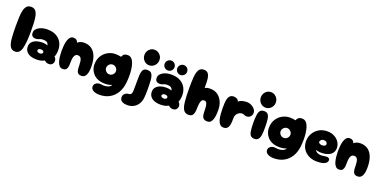

<svg xmlns="http://www.w3.org/2000/svg" viewBox="-11 -1685 5629 2816"><g transform="rotate(20 2804.0 -277.5)"><path d="M142 -2Q91 -2 66 -40.5Q41 -79 33 -156.5Q25 -234 25 -351Q25 -428 27.5 -492Q30 -556 41 -602.5Q52 -649 76 -674.5Q100 -700 143 -700Q186 -700 210 -674.5Q234 -649 245 -602.5Q256 -556 258.5 -492Q261 -428 261 -351Q261 -175 236.5 -88.5Q212 -2 142 -2Z M471 0Q422 0 381.5 -15Q341 -30 317 -60.5Q293 -91 293 -138Q293 -178 317 -206Q341 -234 381.5 -249Q422 -264 471 -264Q500 -264 524 -259.5Q548 -255 557 -249Q557 -272 538 -289.5Q519 -307 472 -307Q450 -307 437.5 -303.5Q425 -300 415 -295Q405 -290 392.5 -286.5Q380 -283 359 -283Q328 -283 309.5 -299.5Q291 -316 291 -350Q291 -381 308.5 -403.5Q326 -426 354 -441Q382 -456 414.5 -463Q447 -470 477 -470Q566 -470 622 -437.5Q678 -405 705 -353Q732 -301 732 -240Q732 -206 726.5 -177Q721 -148 712 -132Q726 -120 733.5 -104Q741 -88 741 -71Q741 -43 722.5 -21.5Q704 0 670 0Q644 0 629 -8Q614 -16 599 -29Q575 -15 546 -7.5Q517 0 471 0ZM491 -101Q514 -101 525.5 -110.5Q537 -120 537 -132Q537 -144 525.5 -153.5Q514 -163 491 -163Q469 -163 457 -153.5Q445 -144 445 -132Q445 -120 457 -110.5Q469 -101 491 -101Z M1176 0Q1136 0 1119.5 -22.5Q1103 -45 1100 -79.5Q1097 -114 1097 -149Q1097 -202 1082 -234.5Q1067 -267 1029 -267Q995 -267 979 -234.5Q963 -202 963 -149Q963 -114 960.5 -80Q958 -46 942 -23.5Q926 -1 884 -1Q853 -1 832.5 -24Q812 -47 801 -84Q790 -121 785.5 -164Q781 -207 781 -247Q781 -287 785 -329Q789 -371 799.5 -407Q810 -443 830 -465Q850 -487 882 -487Q939 -487 953 -435Q965 -448 991.5 -459.5Q1018 -471 1052 -471Q1129 -471 1178 -432Q1227 -393 1249.5 -324.5Q1272 -256 1271 -166Q1271 -120 1262.5 -82.5Q1254 -45 1233.5 -22.5Q1213 0 1176 0Z M1519 171Q1463 171 1425 149.5Q1387 128 1387 91Q1387 53 1420 32Q1453 11 1500 19Q1555 27 1598.5 12.5Q1642 -2 1650 -31Q1634 -22 1606 -16Q1578 -10 1543 -10Q1475 -10 1428.5 -30.5Q1382 -51 1354 -83.5Q1326 -116 1313.5 -152.5Q1301 -189 1301 -220Q1301 -302 1336.5 -358Q1372 -414 1427 -443Q1482 -472 1540 -472Q1559 -472 1585.5 -469.5Q1612 -467 1631 -462Q1639 -487 1657.5 -503Q1676 -519 1717 -519Q1753 -519 1777 -494.5Q1801 -470 1815 -428.5Q1829 -387 1835 -336.5Q1841 -286 1840.5 -232.5Q1840 -179 1835 -132Q1825 -39 1784 29Q1743 97 1675.5 134Q1608 171 1519 171ZM1556 -160Q1587 -160 1610 -183Q1633 -206 1633 -236Q1633 -267 1610 -290Q1587 -313 1556 -313Q1525 -313 1502.5 -290Q1480 -267 1480 -236Q1480 -206 1502.5 -183Q1525 -160 1556 -160Z M2060 -485Q2011 -485 1977 -520.5Q1943 -556 1943 -607Q1943 -641 1958.5 -668Q1974 -695 2000.5 -711.5Q2027 -728 2060 -728Q2092 -728 2118.5 -711.5Q2145 -695 2161 -668Q2177 -641 2177 -607Q2177 -573 2161 -545.5Q2145 -518 2118.5 -501.5Q2092 -485 2060 -485ZM1958 173Q1903 173 1871.5 152.5Q1840 132 1840 93Q1840 63 1854.5 45.5Q1869 28 1887.5 20Q1906 12 1917 12Q1947 12 1958.5 -4Q1970 -20 1971.5 -52.5Q1973 -85 1973 -136Q1973 -223 1974.5 -285Q1976 -347 1994 -380Q2012 -413 2062 -413Q2112 -413 2132.5 -380Q2153 -347 2157 -284Q2161 -221 2161 -132Q2161 -59 2155.5 -10.5Q2150 38 2127 79Q2103 122 2059 147.5Q2015 173 1958 173Z M2407 0Q2358 0 2317.5 -15Q2277 -30 2253 -60.5Q2229 -91 2229 -138Q2229 -178 2253 -206Q2277 -234 2317.5 -249Q2358 -264 2407 -264Q2436 -264 2460 -259.5Q2484 -255 2493 -249Q2493 -272 2474 -289.5Q2455 -307 2408 -307Q2386 -307 2373.5 -303.5Q2361 -300 2351 -295Q2341 -290 2328.5 -286.5Q2316 -283 2295 -283Q2264 -283 2245.5 -299.5Q2227 -316 2227 -350Q2227 -381 2244.5 -403.5Q2262 -426 2290 -441Q2318 -456 2350.5 -463Q2383 -470 2413 -470Q2502 -470 2558 -437.5Q2614 -405 2641 -353Q2668 -301 2668 -240Q2668 -206 2662.5 -177Q2657 -148 2648 -132Q2662 -120 2669.5 -104Q2677 -88 2677 -71Q2677 -43 2658.5 -21.5Q2640 0 2606 0Q2580 0 2565 -8Q2550 -16 2535 -29Q2511 -15 2482 -7.5Q2453 0 2407 0ZM2427 -101Q2450 -101 2461.5 -110.5Q2473 -120 2473 -132Q2473 -144 2461.5 -153.5Q2450 -163 2427 -163Q2405 -163 2393 -153.5Q2381 -144 2381 -132Q2381 -120 2393 -110.5Q2405 -101 2427 -101ZM2540 -509Q2508 -509 2485.5 -532Q2463 -555 2463 -586Q2463 -618 2485.5 -640.5Q2508 -663 2540 -663Q2572 -663 2594.5 -640.5Q2617 -618 2617 -586Q2617 -555 2594.5 -532Q2572 -509 2540 -509ZM2344 -508Q2312 -508 2289 -530.5Q2266 -553 2266 -585Q2266 -617 2289 -639.5Q2312 -662 2344 -662Q2376 -662 2398 -639.5Q2420 -617 2420 -585Q2420 -553 2398 -530.5Q2376 -508 2344 -508Z M2847 0Q2797 0 2771 -39Q2745 -78 2736 -160.5Q2727 -243 2727 -374Q2727 -472 2732.5 -545Q2738 -618 2762 -659Q2786 -700 2839 -700Q2880 -700 2901 -677.5Q2922 -655 2929.5 -618.5Q2937 -582 2938 -538.5Q2939 -495 2939 -452Q2956 -460 2971.5 -465Q2987 -470 3021 -470Q3092 -470 3140 -435Q3188 -400 3213 -342Q3238 -284 3238 -214Q3238 -178 3235 -141Q3232 -104 3222 -73Q3212 -42 3193 -22.5Q3174 -3 3142 -3Q3101 -3 3081.5 -21.5Q3062 -40 3057 -74.5Q3052 -109 3052 -155Q3052 -208 3040.5 -243Q3029 -278 2996 -278Q2963 -278 2950.5 -243Q2938 -208 2937 -155Q2937 -109 2931.5 -74Q2926 -39 2907 -19.5Q2888 0 2847 0Z M3395 0Q3361 0 3339.5 -22.5Q3318 -45 3307 -83Q3296 -121 3292 -170Q3288 -219 3288 -271Q3288 -306 3289.5 -342.5Q3291 -379 3299.5 -410Q3308 -441 3328.5 -460.5Q3349 -480 3387 -480Q3414 -480 3436 -467.5Q3458 -455 3464 -430Q3487 -451 3522.5 -460.5Q3558 -470 3596 -470Q3628 -470 3661 -454.5Q3694 -439 3717 -412Q3740 -385 3740 -351Q3740 -322 3718.5 -296Q3697 -270 3658 -270Q3641 -270 3630 -274.5Q3619 -279 3609 -283Q3599 -287 3585 -287Q3548 -287 3517.5 -257.5Q3487 -228 3487 -178Q3487 -152 3485.5 -121.5Q3484 -91 3476.5 -63Q3469 -35 3450 -17.5Q3431 0 3395 0Z M3877 -485Q3828 -485 3794 -520.5Q3760 -556 3760 -607Q3760 -641 3775.5 -668Q3791 -695 3817.5 -711.5Q3844 -728 3877 -728Q3909 -728 3935.5 -711.5Q3962 -695 3978 -668Q3994 -641 3994 -607Q3994 -573 3978 -545.5Q3962 -518 3935.5 -501.5Q3909 -485 3877 -485ZM3877 0Q3837 0 3817.5 -23Q3798 -46 3791.5 -93.5Q3785 -141 3784 -216Q3784 -291 3790.5 -339Q3797 -387 3817 -409.5Q3837 -432 3877 -432Q3917 -432 3936.5 -409.5Q3956 -387 3963 -339Q3970 -291 3970 -216Q3971 -141 3964 -93.5Q3957 -46 3937 -23Q3917 0 3877 0Z M4242 171Q4186 171 4148 149.5Q4110 128 4110 91Q4110 53 4143 32Q4176 11 4223 19Q4278 27 4321.5 12.5Q4365 -2 4373 -31Q4357 -22 4329 -16Q4301 -10 4266 -10Q4198 -10 4151.5 -30.5Q4105 -51 4077 -83.5Q4049 -116 4036.5 -152.5Q4024 -189 4024 -220Q4024 -302 4059.5 -358Q4095 -414 4150 -443Q4205 -472 4263 -472Q4282 -472 4308.5 -469.5Q4335 -467 4354 -462Q4362 -487 4380.5 -503Q4399 -519 4440 -519Q4476 -519 4500 -494.5Q4524 -470 4538 -428.5Q4552 -387 4558 -336.5Q4564 -286 4563.5 -232.5Q4563 -179 4558 -132Q4548 -39 4507 29Q4466 97 4398.5 134Q4331 171 4242 171ZM4279 -160Q4310 -160 4333 -183Q4356 -206 4356 -236Q4356 -267 4333 -290Q4310 -313 4279 -313Q4248 -313 4225.5 -290Q4203 -267 4203 -236Q4203 -206 4225.5 -183Q4248 -160 4279 -160Z M4854 0Q4779 0 4722.5 -29.5Q4666 -59 4634.5 -110.5Q4603 -162 4603 -229Q4603 -294 4634.5 -349Q4666 -404 4721.5 -437Q4777 -470 4849 -470Q4916 -470 4964 -443Q5012 -416 5037.5 -374.5Q5063 -333 5063 -287Q5063 -241 5042 -211.5Q5021 -182 4987.5 -166.5Q4954 -151 4916 -146Q4878 -141 4843 -144.5Q4808 -148 4784 -156Q4802 -127 4829.5 -116.5Q4857 -106 4887.5 -107.5Q4918 -109 4943 -114Q4974 -121 4994 -111Q5014 -101 5015 -79Q5016 -61 5002.5 -43Q4989 -25 4954 -12.5Q4919 0 4854 0ZM4787 -278Q4797 -262 4816 -255.5Q4835 -249 4854.5 -251Q4874 -253 4887.5 -262Q4901 -271 4901 -287Q4901 -304 4887.5 -317.5Q4874 -331 4845 -331Q4817 -331 4802 -313.5Q4787 -296 4787 -278Z M5488 0Q5448 0 5431.5 -22.5Q5415 -45 5412 -79.5Q5409 -114 5409 -149Q5409 -202 5394 -234.5Q5379 -267 5341 -267Q5307 -267 5291 -234.5Q5275 -202 5275 -149Q5275 -114 5272.5 -80Q5270 -46 5254 -23.5Q5238 -1 5196 -1Q5165 -1 5144.5 -24Q5124 -47 5113 -84Q5102 -121 5097.5 -164Q5093 -207 5093 -247Q5093 -287 5097 -329Q5101 -371 5111.5 -407Q5122 -443 5142 -465Q5162 -487 5194 -487Q5251 -487 5265 -435Q5277 -448 5303.5 -459.5Q5330 -471 5364 -471Q5441 -471 5490 -432Q5539 -393 5561.5 -324.5Q5584 -256 5583 -166Q5583 -120 5574.5 -82.5Q5566 -45 5545.5 -22.5Q5525 0 5488 0Z"/></g></svg>

Font: Cherry Bomb One
Style: Regular
Weight: 400
Designer: satsuyako
Foundry: satsuyako
Version: Version 4.100; ttfautohint (v1.8.3)